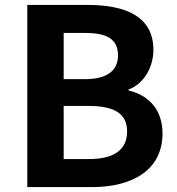

<svg xmlns="http://www.w3.org/2000/svg" viewBox="-20 -761 721 781"><path d="M91 0H355C518 0 641 -69 641 -218C641 -317 583 -374 503 -393V-397C566 -420 604 -489 604 -558C604 -696 488 -741 336 -741H91ZM239 -439V-627H327C416 -627 460 -601 460 -536C460 -477 420 -439 326 -439ZM239 -114V-330H342C444 -330 497 -299 497 -227C497 -150 442 -114 342 -114Z"/></svg>

Font: Noto Sans CJK SC
Style: Bold
Weight: 700
Designer: Ryoko NISHIZUKA 西塚涼子 (kana, bopomofo & ideographs); Paul D. Hunt (Latin, Greek & Cyrillic); Sandoll Communications 산돌커뮤니
Foundry: Adobe
Version: Version 2.004;hotconv 1.0.118;makeotfexe 2.5.65603